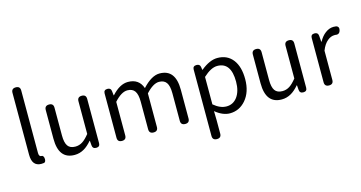

<svg xmlns="http://www.w3.org/2000/svg" viewBox="-99 -1247 3630 1928"><g transform="rotate(-15 1716.5 -283.5)"><path d="M188 13Q92 13 92 -108V-751Q92 -796 138 -796Q183 -796 183 -751V-449V-102Q183 -63 209 -63Q210 -63 211 -63Q219 -64 225 -56.5Q231 -49 233 -40Q237 -22 233 -9Q229 8 215 11Q199 13 188 13Z M535 13Q370 13 370 -199V-498Q370 -543 416 -543Q461 -543 461 -498V-210Q461 -134 485 -100Q509 -66 563 -66Q604 -66 638 -88Q670 -108 710 -158V-498Q710 -543 756 -543Q801 -543 801 -498V-271V-38Q801 0 762 0Q725 0 722 -36L718 -85H715Q674 -37 634 -14Q588 13 535 13Z M1030 0Q984 0 984 -45V-271V-506Q984 -543 1023 -543Q1059 -543 1062 -508L1067 -464H1070Q1154 -557 1239 -557Q1353 -557 1389 -453Q1484 -557 1568 -557Q1733 -557 1733 -344V-45Q1733 0 1688 0Q1642 0 1642 -45V-332Q1642 -408 1617.5 -442.5Q1593 -477 1541 -477Q1480 -477 1404 -394V-45Q1404 0 1359 0Q1313 0 1313 -45V-332Q1313 -408 1288.5 -442.5Q1264 -477 1212 -477Q1149 -477 1075 -394V-45Q1075 0 1030 0Z M1956 229Q1910 229 1910 184V-157V-506Q1910 -543 1949 -543Q1985 -543 1989 -509L1993 -481H1996Q2089 -557 2169 -557Q2272 -557 2330 -481Q2385 -408 2385 -280Q2385 -146 2314 -64Q2247 13 2149 13Q2076 13 1999 -50L2001 45V184Q2001 229 1956 229ZM2134 -63Q2203 -63 2246 -120Q2290 -180 2290 -279Q2290 -480 2147 -480Q2082 -480 2001 -405V-262V-120Q2068 -63 2134 -63Z M2688 13Q2523 13 2523 -199V-498Q2523 -543 2569 -543Q2614 -543 2614 -498V-210Q2614 -134 2638 -100Q2662 -66 2716 -66Q2757 -66 2791 -88Q2823 -108 2863 -158V-498Q2863 -543 2909 -543Q2954 -543 2954 -498V-271V-38Q2954 0 2915 0Q2878 0 2875 -36L2871 -85H2868Q2827 -37 2787 -14Q2741 13 2688 13Z M3183 0Q3137 0 3137 -45V-271V-506Q3137 -543 3176 -543Q3212 -543 3215 -508L3220 -444H3223Q3252 -497 3291 -526Q3332 -557 3377 -557Q3387 -557 3405 -555Q3436 -545 3428 -511Q3418 -465 3375 -474Q3370 -474 3365 -474Q3327 -474 3293 -446Q3253 -414 3228 -349V-45Q3228 0 3183 0Z"/></g></svg>

Font: GenSenRounded JP R
Style: Regular
Weight: 400
Version: Version 1.501;PS 1;hotconv 16.6.51;makeotf.lib2.5.65220